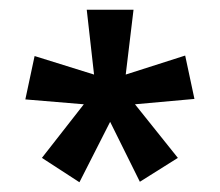

<svg xmlns="http://www.w3.org/2000/svg" viewBox="-20 -781 451 394"><path d="M254 -761H158L173 -628L51 -666L32 -577L152 -567L66 -457L143 -407L206 -531L267 -408L345 -457L257 -567L379 -578L360 -667L238 -628Z"/></svg>

Font: Noto Sans Arabic UI XCn Md
Style: Regular
Weight: 500
Width: 2
Designer: Monotype Design Team, Nadine Chahine and Nizar Qandah
Foundry: Monotype Imaging Inc.
Version: Version 2.010